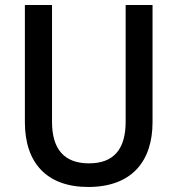

<svg xmlns="http://www.w3.org/2000/svg" viewBox="-20 -734 707 764"><path d="M587 -248V-714H480V-250C480 -143 435 -84 334 -84C237 -84 187 -139 187 -249V-714H79V-248C79 -85 167 10 331 10C503 10 587 -91 587 -248Z"/></svg>

Font: Noto Sans Bengali SemiCondensed Medium
Style: Regular
Weight: 500
Width: 4
Designer: Joana Ranito - Universal Thirst; Jelle Bosma - Monotype Design Team
Foundry: Universal Thirst ehf.
Version: Version 3.000